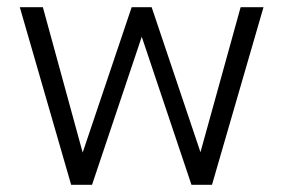

<svg xmlns="http://www.w3.org/2000/svg" viewBox="-20 -513 786 533"><path d="M35 -493H99L209.5 -89.5L345.5 -493H401L536.5 -90.5L648 -493H711.5L568.5 0H511.5L373.5 -411L235.5 0H177.5Z"/></svg>

Font: HK Grotesk Light
Style: Regular
Weight: 300
Designer: Alfredo Marco Pradil
Foundry: Hanken Design Co.
Version: Version 3.001